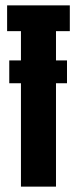

<svg xmlns="http://www.w3.org/2000/svg" viewBox="-20 -695 287 715"><path d="M14.5 -385H229.5V-470H14.5ZM58 0H188.5V-579H240V-675H6.5V-579H58Z"/></svg>

Font: Anybody UltraCondensed
Style: Bold
Weight: 700
Width: 1
Version: Version 1.113;gftools[0.9.25]